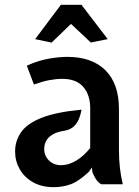

<svg xmlns="http://www.w3.org/2000/svg" viewBox="-20 -763 576 795"><path d="M202.5 12Q153 12 117 -8.2Q81 -28.5 61.8 -62.2Q42.5 -96 42.5 -135.5Q42.5 -180.5 67.8 -216.2Q93 -252 153 -275.5Q213 -299 317.5 -309Q314.5 -289.5 307 -271Q299.5 -252.5 285.2 -239.2Q271 -226 248 -222Q215.5 -217 197 -205.5Q178.5 -194 170.8 -178.8Q163 -163.5 163 -146Q163 -118 182.8 -98.5Q202.5 -79 233 -79Q264 -79 295.2 -97.8Q326.5 -116.5 353.5 -150V-315Q353.5 -370 324.8 -403.2Q296 -436.5 237.5 -436.5Q212 -436.5 184.2 -431.2Q156.5 -426 120.5 -413L91 -491Q137 -512 180.5 -519.8Q224 -527.5 258.5 -527.5Q361 -527.5 416.8 -471.8Q472.5 -416 472.5 -312V-143.5Q472.5 -103.5 476.5 -67.8Q480.5 -32 488.5 0H399Q385.5 -8 377 -21.5Q368.5 -35 362.5 -50.5L360.5 -69.5L348.5 -52Q306.5 -12.5 273.2 -0.2Q240 12 202.5 12ZM193.5 -586.5 125.5 -601 232 -743H317.5L426 -601L356 -587L274 -664Z"/></svg>

Font: Expletus Sans SemiBold
Style: Regular
Weight: 600
Version: Version 7.500